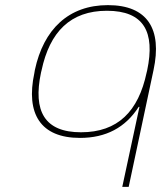

<svg xmlns="http://www.w3.org/2000/svg" viewBox="-20 -529 640 749"><path d="M116 -256 114 -244C80 -85 138 9 292 9C393 9 469 -31 521 -112H524L457 200H482L579 -256C613 -415 556 -509 401 -509C248 -509 150 -415 116 -256ZM140 -246 142 -254C174 -405 255 -487 397 -487C541 -487 586 -405 554 -254L552 -246C520 -95 440 -13 296 -13C154 -13 108 -95 140 -246Z"/></svg>

Font: LT Wave Mono Thin
Style: Italic
Weight: 100
Designer: Daniel Lyons
Version: Version 2.5 (Glyphs App)